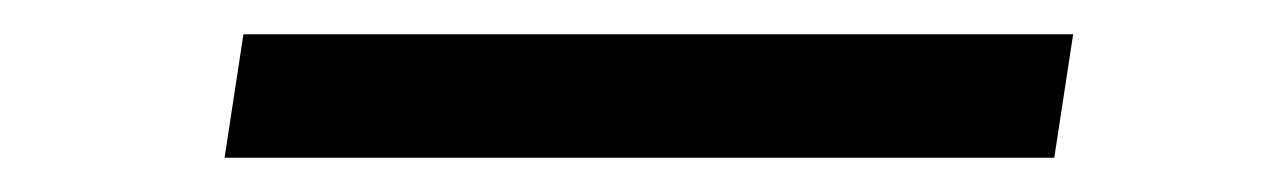

<svg xmlns="http://www.w3.org/2000/svg" viewBox="-20 -92 745 112"><path d="M122 -72H606L595 0H111Z"/></svg>

Font: Be Vietnam
Style: Italic
Weight: 400
Italic angle: -9.33299°
Designer: Gabriel Lam
Foundry: TypeRant
Version: Version 3.000